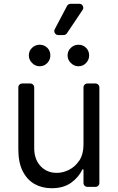

<svg xmlns="http://www.w3.org/2000/svg" viewBox="-20 -986 621 1013"><path d="M161.9 -15.3Q122.5 -38 99.4 -83.8Q76.7 -128.9 76.7 -198.9V-524.5Q76.7 -533.4 82.7 -539.4Q88.8 -545.5 97.7 -545.5H139.9Q148.4 -545.5 154.5 -539.4Q160.5 -533.4 160.5 -524.5V-204.5Q160.5 -145.2 194.2 -109.4Q227.6 -73.9 279.8 -73.9Q311.4 -73.9 343.8 -89.8Q376.1 -105.8 398.4 -138.8Q420.5 -172.2 420.5 -223V-524.5Q420.5 -533.4 426.5 -539.4Q432.5 -545.5 441.4 -545.5H483.7Q492.2 -545.5 498.2 -539.4Q504.3 -533.4 504.3 -524.5V-21Q504.3 -12.1 498.2 -6Q492.2 0 483.7 0H441.4Q432.5 0 426.5 -6Q420.5 -12.1 420.5 -21V-92.3H414.8Q395.6 -51.1 355.1 -21.7Q314.6 7.1 252.8 7.1Q202.1 7.1 161.9 -15.3ZM132.1 -693.2Q132.1 -717.7 149.3 -733.8Q166.5 -750 188.9 -750Q213.4 -750 229.6 -733.8Q245.7 -717.7 245.7 -693.2Q245.7 -670.8 229.6 -653.6Q213.4 -636.4 188.9 -636.4Q166.5 -636.4 149.3 -653.6Q132.1 -670.8 132.1 -693.2ZM336.6 -693.2Q336.6 -717.7 353.9 -733.8Q371.1 -750 393.5 -750Q418 -750 434.1 -733.8Q450.3 -717.7 450.3 -693.2Q450.3 -670.8 434.1 -653.6Q418 -636.4 393.5 -636.4Q371.1 -636.4 353.9 -653.6Q336.6 -670.8 336.6 -693.2ZM266.3 -822.1Q266.3 -813.6 272.4 -807.4Q278.4 -801.1 287.3 -801.1H315.7Q321 -801.1 325.6 -803.6Q330.3 -806.1 333.1 -810.4L415.8 -933.6Q419.4 -938.6 419.4 -945Q419.4 -953.5 413.5 -959.7Q407.7 -965.9 398.8 -965.9H352.3Q346.6 -965.9 341.6 -962.9Q336.6 -959.9 333.8 -954.9L268.8 -831.7Q266.3 -827.1 266.3 -822.1Z"/></svg>

Font: DeltaSans
Style: Regular
Weight: 400
Designer: Rasmus Andersson
Foundry: rsms
Version: Version 3.012